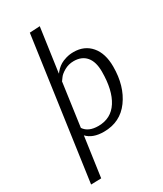

<svg xmlns="http://www.w3.org/2000/svg" viewBox="-244 -842 1006 1184"><g transform="rotate(-30 259.5 -250.0)"><path d="M178 -748 251 -752 207 -441H209Q211 -444 214 -448.5Q217 -453 229.5 -465Q242 -477 257 -486Q272 -495 297 -502.5Q322 -510 351 -510Q428 -510 473.5 -457Q519 -404 519 -310Q519 -172 452.5 -81Q386 10 269 10Q190 10 150 -33L110 250L37 252ZM200 -390 157 -82Q186 -38 257 -38Q348 -38 395.5 -112Q443 -186 443 -318Q443 -388 412 -424.5Q381 -461 324 -461Q287 -461 256.5 -443.5Q226 -426 214 -408L201 -390Z"/></g></svg>

Font: Arsenal
Style: Italic
Weight: 400
Italic angle: -9.10001°
Designer: Andrij Shevchenko
Foundry: Stairsfor
Version: Version 2.001;PS 002.001;hotconv 1.0.88;makeotf.lib2.5.64775